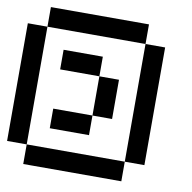

<svg xmlns="http://www.w3.org/2000/svg" viewBox="-102 -977 1205 1205"><g transform="rotate(10 500.0 -375.0)"><path d="M250 -250H500V-125H250ZM500 -500H625V-250H500ZM250 -625H500V-500H250ZM750 -750H875V0H750ZM125 0H750V125H125ZM0 -750H125V0H0ZM125 -875H750V-750H125Z"/></g></svg>

Font: Pixel Operator Mono 8
Style: Regular
Weight: 400
Monospace: yes
Designer: Jayvee Enaguas (HarvettFox96)
Foundry: The Grandoplex Project
Version: Version 1.5.0 (October 25, 2015)